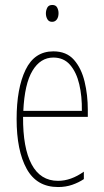

<svg xmlns="http://www.w3.org/2000/svg" viewBox="-20 -744 420 774"><path d="M195 -537Q248 -537 278 -503Q308 -469 321 -415Q334 -361 334 -301V-273H73Q72 -148 107.5 -81.5Q143 -15 214 -15Q266 -15 318 -52V-22Q297 -8 271 1Q245 10 214 10Q128 10 87.5 -63.5Q47 -137 47 -264Q47 -388 83 -462.5Q119 -537 195 -537ZM195 -512Q143 -512 111 -459Q79 -406 74 -297H310Q311 -356 299.5 -404.5Q288 -453 262.5 -482.5Q237 -512 195 -512ZM191 -724Q205 -724 210.5 -713.5Q216 -703 216 -691Q216 -675 209 -665.5Q202 -656 190 -656Q177 -656 171 -666.5Q165 -677 165 -690Q165 -702 170.5 -713Q176 -724 191 -724Z"/></svg>

Font: Noto Sans Lao UI ExtCond Thin
Style: Regular
Weight: 100
Width: 2
Designer: Monotype Design Team
Foundry: Monotype Imaging Inc.
Version: Version 2.000; ttfautohint (v1.8.4.7-5d5b)